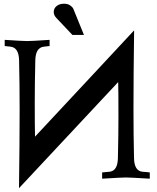

<svg xmlns="http://www.w3.org/2000/svg" viewBox="-20 -945 829 1017"><path d="M606 -510.3 80.6 51.8Q84 -191.9 84 -366.2Q84 -501.5 81.1 -625.5Q79.6 -692.9 35.6 -697.8L4.9 -701.2V-733.9Q100.1 -727.5 124 -727.5Q148.4 -727.5 242.7 -733.9V-701.2L212.4 -697.8Q168.5 -692.9 167 -625.5Q164.1 -501.5 164.1 -402.8Q164.1 -267.6 165.5 -221.2Q260.7 -322.8 447.5 -523.4Q634.3 -724.1 690.4 -784.2Q687 -540.5 687 -366.2Q687 -231 689.9 -106.9Q691.4 -38.6 735.8 -35.2Q739.3 -35.2 754.6 -33.7Q770 -32.2 773.4 -31.7V1.5Q669.9 -4.9 647 -4.9Q624.5 -4.9 521 1.5V-31.7L559.1 -35.2H558.6Q603 -38.6 604.5 -106.9Q607.4 -231 607.4 -329.1Q607.4 -463.9 606 -510.3ZM424.8 -759.8H363.8L278.8 -849.6Q264.6 -864.3 264.6 -881.3Q264.6 -900.9 280 -913.1Q295.4 -925.3 318.8 -925.3Q339.4 -925.3 352.3 -916Q365.2 -906.7 368.7 -897.5Q414.6 -784.7 424.8 -759.8Z"/></svg>

Font: Flanker
Style: Bold
Weight: 700
Designer: Flanker
Foundry: Flanker
Version: Version 2.021